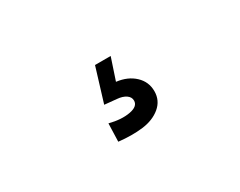

<svg xmlns="http://www.w3.org/2000/svg" viewBox="-44 -190 687 550"><g transform="rotate(-30 300.0 85.0)"><path d="M231.9 136.2Q270.5 146 299.3 140.6Q328.1 135.3 328.1 116.2Q328.1 104.5 317.1 96.9Q306.2 89.4 288.1 87.9L248 84L282.2 -27.8H334L310.1 43.9Q346.7 48.3 369.4 69.6Q392.1 90.8 392.1 122.1Q392.1 152.8 368.7 172.4Q345.2 191.9 309.3 196.3Q273.4 200.7 230 195.8Z"/></g></svg>

Font: Apfel Grotezk
Style: Regular
Weight: 400
Designer: Luigi Gorlero
Foundry: © 2023, Luigi Gorlero & Collletttivo
Version: Version 2.000;Glyphs 3.2 (3217)